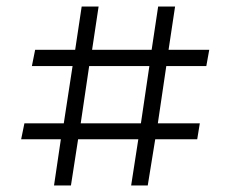

<svg xmlns="http://www.w3.org/2000/svg" viewBox="-20 -570 708 590"><path d="M146 0 167 -142H45L55 -191H176L203 -367H78L88 -417H211L231 -550H283L263 -417H446L466 -550H518L498 -417H623L614 -367H491L465 -191H594L586 -142H457L434 0H383L405 -142H220L198 0ZM228 -191H413L439 -367H254Z"/></svg>

Font: Literata 18pt
Style: Regular
Weight: 400
Designer: Latin by Veronika Burian and Jose Scaglione. Greek by Irene Vlachou. Cyrillic by Vera Evstafieva.
Foundry: TypeTogether
Version: Version 3.103;gftools[0.9.29]